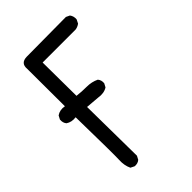

<svg xmlns="http://www.w3.org/2000/svg" viewBox="-225 -866 950 950"><g transform="rotate(-45 250.0 -391.5)"><path d="M139 -10 119 -20Q105 -49 107 -86.5Q109 -124 104 -388Q73 -384 51 -399Q39 -413 41 -435L51 -454Q74 -470 105 -464L104 -727Q100 -770 145 -771L421 -773L440 -764Q452 -748 450 -727L440 -707Q426 -697 411 -695H180L182 -460Q215 -456 249.5 -456Q284 -456 313 -442Q325 -428 323 -407L313 -388Q288 -372 252 -378L180 -384L184 -39L174 -20Q160 -8 139 -10Z"/></g></svg>

Font: NaniFont Regular
Style: Regular
Weight: 400
Designer: Nanigashitei
Version: Version 1.036